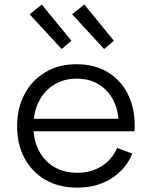

<svg xmlns="http://www.w3.org/2000/svg" viewBox="-20 -829 673 858"><path d="M326 9.5Q243.5 9.5 183 -25.5Q122.5 -60.5 89.5 -122.2Q56.5 -184 56.5 -264.5Q56.5 -346 89.8 -408.5Q123 -471 182.8 -506.5Q242.5 -542 322 -542Q402 -542 460.5 -507Q519 -472 550.5 -410Q582 -348 582 -267Q582 -257.5 581.8 -252Q581.5 -246.5 580.5 -242.5H509.5Q510 -248.5 510.2 -255.8Q510.5 -263 510.5 -272.5Q510.5 -332 487.8 -378.2Q465 -424.5 423 -451Q381 -477.5 322 -477.5Q264.5 -477.5 221 -450.2Q177.5 -423 153.5 -375.2Q129.5 -327.5 129.5 -264.5Q129.5 -203.5 153.2 -156.8Q177 -110 221 -83.5Q265 -57 325.5 -57Q388.5 -57 434.8 -86.8Q481 -116.5 503.5 -168L571.5 -142.5Q542 -72 477.2 -31.2Q412.5 9.5 326 9.5ZM102 -242.5V-298H559L580 -242.5ZM356.5 -809 302.5 -765 445.5 -610 489 -647ZM166.5 -809 112.5 -765 255.5 -610 299 -647Z"/></svg>

Font: Hepta Slab
Style: Regular
Weight: 400
Designer: Michael LaGattuta
Foundry: Michael LaGattuta
Version: Version 1.100